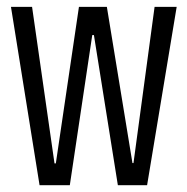

<svg xmlns="http://www.w3.org/2000/svg" viewBox="-20 -544 550 564"><path d="M96.2 0 12.2 -523.9H74.2L140.1 -64H144L211.9 -523.9H293.9L369.1 -64.9H372.1L434.1 -523.9H499L412.1 0H326.2L255.9 -440.9H251L185.1 0Z"/></svg>

Font: Lumene Sans Condensed
Style: Regular
Weight: 400
Width: 3
Designer: Deni Anggara
Version: Version 1.003;Glyphs 3.1.2 (3151)